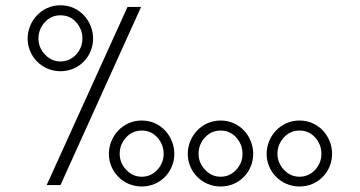

<svg xmlns="http://www.w3.org/2000/svg" viewBox="-20 -693 1347 719"><path d="M1223.6 -116.7C1223.6 -181.2 1174.3 -241.7 1101.6 -241.7C1029.3 -241.7 978.5 -181.2 978.5 -116.7C978.5 -51.3 1031.2 5.4 1101.6 5.4C1172.4 5.4 1223.6 -51.3 1223.6 -116.7ZM1183.6 -117.2C1183.6 -94.2 1175.8 -74.2 1160.2 -57.1C1144 -40 1124.5 -31.2 1101.6 -31.2C1078.6 -31.2 1059.6 -40 1043.5 -57.1C1027.3 -74.2 1019 -94.2 1019 -117.2C1019 -140.1 1026.9 -160.6 1043 -178.2C1058.6 -195.3 1078.1 -204.1 1101.6 -204.1C1125.5 -204.1 1145 -195.3 1160.6 -177.7C1175.8 -160.2 1183.6 -140.1 1183.6 -117.2ZM928.2 -116.7C928.2 -181.2 878.9 -241.7 806.2 -241.7C733.9 -241.7 683.1 -181.2 683.1 -116.7C683.1 -51.3 735.8 5.4 806.2 5.4C877 5.4 928.2 -51.3 928.2 -116.7ZM888.2 -117.2C888.2 -94.2 880.4 -74.2 864.7 -57.1C848.6 -40 829.1 -31.2 806.2 -31.2C783.2 -31.2 764.2 -40 748 -57.1C731.9 -74.2 723.6 -94.2 723.6 -117.2C723.6 -140.1 731.4 -160.6 747.6 -178.2C763.2 -195.3 782.7 -204.1 806.2 -204.1C830.1 -204.1 849.6 -195.3 865.2 -177.7C880.4 -160.2 888.2 -140.1 888.2 -117.2ZM632.8 -116.7C632.8 -181.2 583.5 -241.7 510.7 -241.7C438.5 -241.7 387.7 -181.2 387.7 -116.7C387.7 -51.3 440.4 5.4 510.7 5.4C581.5 5.4 632.8 -51.3 632.8 -116.7ZM592.8 -117.2C592.8 -94.2 585 -74.2 569.3 -57.1C553.2 -40 533.7 -31.2 510.7 -31.2C487.8 -31.2 468.8 -40 452.6 -57.1C436.5 -74.2 428.2 -94.2 428.2 -117.2C428.2 -140.1 436 -160.6 452.1 -178.2C467.8 -195.3 487.3 -204.1 510.7 -204.1C534.7 -204.1 554.2 -195.3 569.8 -177.7C585 -160.2 592.8 -140.1 592.8 -117.2ZM328.6 -548.3C328.6 -612.8 279.3 -673.3 206.5 -673.3C134.3 -673.3 83.5 -612.8 83.5 -548.3C83.5 -482.9 136.2 -426.3 206.5 -426.3C277.3 -426.3 328.6 -482.9 328.6 -548.3ZM288.6 -548.8C288.6 -525.9 280.8 -505.9 265.1 -488.8C249 -471.7 229.5 -462.9 206.5 -462.9C183.6 -462.9 164.6 -471.7 148.4 -488.8C132.3 -505.9 124 -525.9 124 -548.8C124 -571.8 131.8 -592.3 147.9 -609.9C163.6 -627 183.1 -635.7 206.5 -635.7C230.5 -635.7 250 -627 265.6 -609.4C280.8 -591.8 288.6 -571.8 288.6 -548.8ZM154.8 0H206.5L508.3 -667H457.5Z"/></svg>

Font: Estedad Light
Style: Regular
Weight: 300
Designer: Amin Abedi
Version: Version 7.3